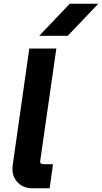

<svg xmlns="http://www.w3.org/2000/svg" viewBox="-20 -1010 547 1029"><path d="M154 -1Q102 -1 71.5 -36Q41 -71 48 -124L137 -750H282L196 -151Q194 -138 199 -134Q204 -130 215 -130H264L246 -1ZM190 -818 354 -990H507L343 -818Z"/></svg>

Font: Finlandica
Style: Bold Italic
Weight: 700
Italic angle: -8°
Designer: Niklas Ekholm, Juho Hiilivirta, Jaakko Suomalainen
Foundry: Helsinki Type Studio
Version: Version 1.064; ttfautohint (v1.8.4.7-5d5b)